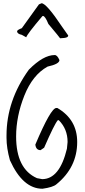

<svg xmlns="http://www.w3.org/2000/svg" viewBox="-20 -1089 520 1179"><path d="M316 -751Q332 -751 345 -720Q345 -696 272 -680Q180 -629 129.5 -502Q79 -375 79 -251Q79 -52 207 5L239 11Q346 11 391 -176L395 -217Q395 -297 341 -351H335Q314 -327 251 -182L229 -167Q201 -167 197 -201Q292 -426 326 -426H332Q454 -355 454 -217Q454 -61 326 43Q305 61 241 70Q120 70 41 -105Q20 -180 20 -242V-257Q20 -471 157 -661Q246 -751 316 -751ZM219 -1062 235 -1069Q265 -1069 361 -925L399 -871Q399 -859 375 -856L349 -854Q349 -856 277 -942Q257 -991 244 -991Q240 -991 237 -986Q148 -881 141 -860L114 -875Q85 -881 85 -897Q85 -905 114 -916Z"/></svg>

Font: Just Me Again Down Here
Style: Regular
Weight: 400
Designer: Kimberly Geswein
Foundry: Kimberly Geswein
Version: Version 1.002 2007